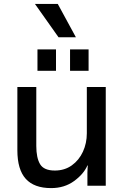

<svg xmlns="http://www.w3.org/2000/svg" viewBox="-20 -952 638 984"><path d="M166 -506V-204Q166 -143 185.5 -110.5Q205 -78 261 -78Q311 -78 348 -104.5Q385 -131 405 -174.5Q425 -218 425 -269V-506H522V0H428V-67Q428 -82 429 -91.5Q430 -101 430 -104H428Q409 -60 359.5 -24Q310 12 242 12Q155 12 112 -35.5Q69 -83 69 -182V-506ZM267 -699V-589H172V-699ZM434 -699V-589H339V-699ZM369 -761H280L159 -932H276Z"/></svg>

Font: Museo Sans Medium
Style: Regular
Weight: 500
Designer: Jos Buivenga
Foundry: Jos Buivenga & Rosetta Type Foundry (extension, remastering)
Version: Version 3.600;PS 1.000;hotconv 1.0.88;makeotf.lib2.5.647800;